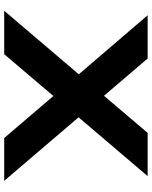

<svg xmlns="http://www.w3.org/2000/svg" viewBox="78 -818 740 937"><g transform="rotate(90 448.5 -350.0)"><path d="M55 -700 343 -364 33 0H245L449 -240L654 0H863L553 -363L840 -700H629L448 -487L266 -700Z"/></g></svg>

Font: LT Wave UI Medium
Style: Regular
Weight: 500
Designer: Daniel Lyons
Foundry: New Value
Version: Version 2.5 (Glyphs App)